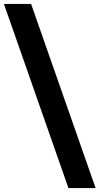

<svg xmlns="http://www.w3.org/2000/svg" viewBox="-26 -839 509 982"><path d="M324 123 -6 -819H133L463 123Z"/></svg>

Font: Montserrat GRBold
Style: Regular
Weight: 700
Designer: Julieta Ulanovsky
Foundry: Julieta Ulanovsky
Version: Version 1.00 May 29, 2023, initial release